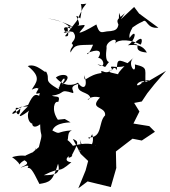

<svg xmlns="http://www.w3.org/2000/svg" viewBox="-20 -912 930 1052"><path d="M297 -256C259 -311 279 -363 299 -353C314 -393 287 -377 264 -388C343 -397 300 -428 380 -402C391 -412 350 -437 409 -452C395 -399 467 -412 475 -376C444 -342 464 -395 528 -378C464 -311 561 -332 556 -280C517 -243 545 -155 463 -159C467 -161 464 -133 485 -177C508 -103 437 -66 417 -149C433 -69 426 -93 396 -81C439 -92 511 -122 504 -114C494 -123 449 -133 379 -113C406 -67 361 -165 316 -153C378 -115 332 -181 374 -198C283 -191 317 -171 267 -197C284 -246 375 -240 366 -242L335 -260ZM754 -454C706 -418 735 -498 818 -454C794 -496 729 -453 779 -435C768 -534 801 -539 719 -559C728 -492 672 -563 713 -597C677 -565 594 -489 641 -502C616 -509 543 -518 597 -529C566 -569 621 -524 692 -561C627 -586 622 -594 620 -527C601 -567 591 -498 544 -521C519 -530 550 -490 546 -513C453 -505 441 -445 442 -500C464 -435 437 -415 407 -459C381 -443 330 -435 286 -487C319 -516 410 -504 291 -425C341 -453 312 -445 333 -471C339 -487 321 -494 301 -423C207 -478 263 -471 230 -524C238 -496 183 -570 132 -550C211 -488 178 -461 154 -421C211 -447 173 -404 197 -436C176 -399 168 -394 198 -402C184 -362 215 -353 211 -376C178 -400 165 -404 134 -337C23 -307 30 -255 92 -318C85 -253 61 -304 67 -321C118 -318 47 -326 133 -329C52 -252 95 -269 151 -315C118 -306 131 -204 185 -242C147 -272 143 -187 200 -231C201 -149 219 -201 193 -106C132 -58 190 -94 120 -60C123 -38 198 -24 175 -102C176 -18 141 -80 46 -51C121 2 57 -1 114 -34C138 -19 134 -12 93 6C96 8 150 -20 131 8C147 7 155 12 196 96C252 86 269 83 298 -15C314 40 282 48 220 48C328 -7 288 47 371 -23C314 -29 371 -73 355 -46C397 -62 362 -67 368 -50C409 -130 415 -136 379 -151L422 -69L463 -30L449 22L409 120L460 82L587 113L619 2L617 8L615 -82L706 -152L757 -142L829 -190L798 -221L711 -235L744 -301L715 -348L757 -356L787 -401L826 -450L890 -524L786 -463L757 -461ZM664 -840C630 -807 613 -809 630 -775C656 -762 647 -806 632 -842C631 -757 632 -743 566 -740C531 -733 524 -729 508 -778C458 -748 421 -730 415 -734C463 -790 446 -773 402 -771C440 -773 365 -857 420 -811C443 -919 395 -880 453 -892L434 -867L400 -797L336 -714C381 -703 319 -784 379 -764C358 -778 307 -800 241 -811C302 -803 349 -784 371 -753C304 -787 335 -718 365 -734C299 -728 338 -747 380 -737C408 -703 374 -684 373 -674C393 -658 361 -652 366 -624C392 -671 403 -664 490 -667C462 -600 452 -615 460 -621C507 -643 547 -640 518 -595C553 -592 559 -529 514 -560C575 -545 542 -532 577 -572C559 -577 559 -611 564 -649C556 -685 634 -716 610 -673C630 -701 703 -694 749 -668C755 -662 776 -740 712 -670C762 -674 694 -632 785 -624C761 -668 723 -668 680 -664C725 -689 732 -765 690 -704C681 -742 734 -785 690 -758C698 -749 712 -772 762 -794C787 -814 781 -753 848 -760L742 -838L715 -874L642 -806Z"/></svg>

Font: Hussar Lance
Style: Italic
Weight: 700
Foundry: Cannot Into Space Fonts, PlusOne Fonts
Version: Version 2.27